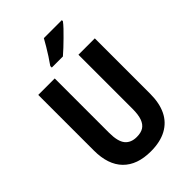

<svg xmlns="http://www.w3.org/2000/svg" viewBox="-271 -1043 1162 1162"><g transform="rotate(-45 310.5 -461.5)"><path d="M552 -240Q552 -160 525 -104.5Q498 -49 443.5 -19.5Q389 10 309 10Q192 10 130 -53.5Q68 -117 68 -238V-714H209V-249Q209 -175 234.5 -143.5Q260 -112 310 -112Q346 -112 368 -126Q390 -140 401 -170.5Q412 -201 412 -250V-714H552ZM489 -924Q478 -909 459.5 -889.5Q441 -870 419.5 -849Q398 -828 377 -808Q356 -788 338 -773H243V-786Q261 -811 277 -836Q293 -861 308 -886Q323 -911 335 -933H489Z"/></g></svg>

Font: Noto Sans Condensed
Style: Regular
Weight: 400
Width: 3
Version: Version 2.013